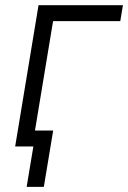

<svg xmlns="http://www.w3.org/2000/svg" viewBox="-20 -566 495 742"><path d="M455.1 -545.9 444.8 -484.4H185.1L105 0H38.6L128.9 -545.9ZM83 156.2 108.9 0H66.9L77.1 -61.5H185.5L149.4 156.2Z"/></svg>

Font: Inter Light
Style: Italic
Weight: 300
Italic angle: -9.3988°
Designer: Rasmus Andersson
Foundry: rsms
Version: Version 4.001;git-66647c0bb